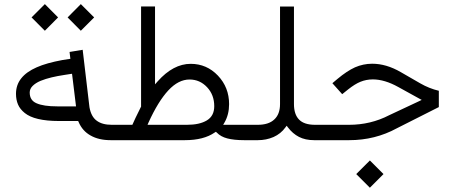

<svg xmlns="http://www.w3.org/2000/svg" viewBox="-20 -668 2163 915"><path d="M302.2 -585 365.2 -521.5 428.7 -585 365.2 -648.4ZM130.4 -585 193.8 -521.5 256.8 -585 193.8 -648.4ZM529.3 0C533.7 0 536.6 -3.4 539.1 -9.8C541.5 -16.1 542.5 -24.4 542.5 -34.7V-40C542.5 -50.3 541.5 -58.1 539.1 -64.5C536.6 -70.3 533.7 -73.2 529.8 -73.2H512.7C482.4 -73.2 458.5 -79.6 440.9 -92.8C423.3 -105.5 411.6 -127 406.2 -157.7V-158.2L374 -430.7L311.5 -420.4L314.5 -395L315.4 -387.7L308.1 -386.7L276.9 -381.8C227.5 -372.6 186.5 -361.3 154.8 -347.2C122.6 -333 98.1 -315.9 81.5 -294.9C64.5 -273.9 56.2 -249 56.2 -220.7C56.2 -201.7 59.6 -184.6 65.9 -169.9C72.3 -154.8 83 -141.6 98.1 -129.4C113.3 -117.2 134.3 -107.4 161.6 -101.1C188.5 -94.7 221.7 -91.3 260.3 -91.3H347.7H352.5L354.5 -86.9C366.7 -58.1 385.7 -36.6 412.1 -22C438 -7.3 469.7 0 507.3 0ZM341.3 -169.4 342.3 -161.1H334H252.9C209 -161.1 176.3 -166 154.3 -175.8C132.3 -185.1 121.6 -202.1 121.6 -227.1C121.6 -238.3 126 -249 135.3 -258.3C144.5 -267.6 157.2 -275.9 173.3 -282.7C189.5 -289.1 207 -294.9 226.1 -299.3C244.6 -303.7 265.1 -307.6 287.6 -311L315.9 -315.4L323.2 -316.4L324.2 -309.1Z M1157.2 0C1159.7 0 1162.1 -1.5 1164.1 -4.4C1166 -7.3 1167.5 -11.2 1168.5 -16.6C1169.4 -22 1169.9 -27.8 1169.9 -34.7V-40C1169.9 -50.3 1168.9 -58.1 1166.5 -64.5C1164.1 -70.3 1161.1 -73.2 1157.2 -73.2H1056.2H1043.5L1049.8 -84C1064.5 -109.4 1071.8 -138.7 1071.8 -171.9C1071.8 -224.6 1054.2 -270 1018.6 -307.6C982.9 -345.2 939.5 -363.8 888.7 -363.8C833.5 -363.8 780.8 -335.9 731.4 -280.3L718.8 -266.1V-285.2V-637.2H652.3V-161.6V-159.7L651.4 -158.2C630.4 -115.7 617.2 -88.9 612.8 -77.6L610.8 -73.2H606H525.4C522.9 -73.2 520.5 -71.8 518.6 -69.3C516.6 -66.4 515.1 -62.5 514.2 -57.6C513.2 -52.7 512.7 -46.9 512.7 -40V-34.7C512.7 -11.7 517.1 0 525.4 0H860.8C920.9 0 968.3 -12.2 1003.4 -36.6L1008.8 -40L1013.2 -36.1C1025.9 -22.9 1042.5 -13.7 1063.5 -8.3C1084.5 -2.9 1110.8 0 1143.6 0ZM883.3 -289.1C916 -289.1 943.8 -276.9 966.8 -252.4C989.7 -228 1001 -197.8 1001 -162.1C1001 -130.9 989.3 -108.4 965.8 -94.2C942.4 -80.1 910.6 -73.2 870.6 -73.2H694.3H683.1L687.5 -83.5C718.3 -151.4 750 -202.6 782.2 -237.3C814.5 -272 848.1 -289.1 883.3 -289.1Z M1489.3 0C1493.2 0 1496.1 -3.4 1498.5 -9.8C1501 -16.1 1502 -24.4 1502 -34.7V-40C1502 -50.3 1501 -58.1 1498.5 -64.5C1496.1 -70.3 1493.2 -73.2 1489.3 -73.2H1481.9C1446.8 -73.2 1421.4 -81.5 1405.3 -98.1C1389.2 -114.3 1380.9 -139.2 1380.9 -171.9V-636.7H1314.5V-171.9C1314.5 -139.6 1305.2 -115.2 1287.1 -98.6C1269 -81.5 1242.7 -73.2 1208 -73.2H1153.3C1150.9 -73.2 1148.4 -71.8 1146.5 -69.3C1144.5 -66.4 1143.1 -62.5 1142.1 -57.6C1141.1 -52.7 1140.6 -46.9 1140.6 -40V-34.7C1140.6 -11.7 1145 0 1153.3 0H1209C1235.4 0 1260.3 -4.9 1283.7 -15.1C1306.6 -25.4 1325.7 -40.5 1340.3 -61L1346.2 -68.8L1352.1 -61C1367.2 -41 1384.8 -25.9 1404.8 -15.6C1424.8 -5.4 1448.7 0 1477.1 0Z M1677.7 161.6 1742.7 226.6 1807.6 161.6 1742.7 96.7ZM1484.9 -73.2C1482.4 -73.2 1480 -71.8 1478 -69.3C1476.1 -66.4 1474.6 -62.5 1473.6 -57.6C1472.7 -52.7 1472.2 -46.9 1472.2 -40V-34.7C1472.2 -11.7 1476.6 0 1484.9 0H1644C1726.6 0 1802.2 -19 1871.1 -56.6L2071.3 -157.7V-235.4C2040.5 -242.7 2011.2 -254.4 1982.4 -271L1890.1 -324.2C1843.8 -351.1 1798.3 -364.3 1753.9 -364.3C1725.1 -364.3 1697.8 -358.4 1671.9 -347.2C1646 -335.4 1618.2 -316.9 1588.4 -292L1564 -271.5L1610.8 -219.2L1640.1 -242.7C1660.6 -258.8 1679.7 -271 1697.8 -278.3C1715.8 -285.6 1735.4 -289.6 1756.8 -289.6C1794.4 -289.6 1835 -277.3 1877.9 -253.4L1977.1 -198.7L1989.7 -191.9L1976.6 -185.5L1835 -119.1C1775.9 -88.4 1711.9 -73.2 1643.1 -73.2Z"/></svg>

Font: Shabnam FD Light
Style: Regular
Weight: 300
Foundry: DejaVu fonts team - Redesigned by Saber Rastikerdar - Based on Vazir font
Version: Version 5.00;October 20, 2019;FontCreator 12.0.0.2547 64-bit